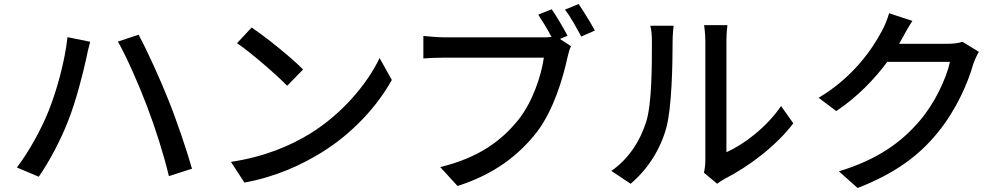

<svg xmlns="http://www.w3.org/2000/svg" viewBox="-20 -882 5010 956"><path d="M219 -322C184 -237 127 -131 64 -48L173 -2C227 -80 284 -188 320 -282C359 -380 395 -524 409 -589C413 -611 422 -649 429 -674L316 -697C303 -577 263 -430 219 -322ZM712 -353C753 -246 795 -114 821 -5L936 -42C909 -137 856 -293 817 -388C777 -489 711 -634 670 -709L567 -675C610 -600 673 -457 712 -353Z M1233 -745 1160 -667C1234 -617 1358 -508 1410 -455L1489 -536C1433 -594 1303 -698 1233 -745ZM1130 -76 1197 27C1352 -1 1479 -60 1580 -122C1736 -218 1859 -354 1931 -484L1870 -593C1809 -465 1684 -315 1523 -216C1427 -157 1297 -101 1130 -76Z M2861 -862 2793 -834C2821 -799 2852 -741 2874 -700L2942 -730C2922 -767 2885 -827 2861 -862ZM2823 -652 2768 -688 2806 -704C2786 -742 2752 -800 2727 -836L2660 -809C2681 -777 2707 -735 2726 -698C2710 -696 2694 -696 2681 -696C2631 -696 2262 -696 2197 -696C2164 -696 2117 -700 2088 -703V-591C2114 -593 2154 -595 2196 -595C2262 -595 2629 -595 2688 -595C2675 -504 2632 -376 2563 -288C2480 -184 2368 -98 2172 -50L2258 44C2439 -13 2564 -109 2655 -227C2736 -334 2783 -492 2805 -594C2810 -614 2815 -636 2823 -652Z M3485 -22 3551 33C3559 27 3571 18 3589 8C3704 -50 3845 -155 3930 -268L3869 -354C3797 -248 3684 -163 3597 -124C3597 -167 3597 -607 3597 -677C3597 -718 3601 -751 3602 -757H3486C3486 -751 3492 -718 3492 -677C3492 -607 3492 -134 3492 -85C3492 -62 3489 -39 3485 -22ZM3024 -31 3120 33C3205 -39 3268 -137 3298 -247C3325 -347 3329 -560 3329 -674C3329 -709 3333 -746 3334 -754H3218C3224 -731 3226 -707 3226 -673C3226 -558 3226 -363 3197 -274C3168 -182 3111 -91 3024 -31Z M4523 -778 4407 -816C4399 -787 4382 -746 4370 -726C4323 -638 4230 -499 4056 -395L4144 -329C4249 -399 4334 -488 4398 -574H4710C4692 -490 4632 -364 4558 -279C4469 -175 4350 -87 4157 -29L4250 54C4437 -18 4558 -109 4650 -223C4740 -333 4799 -467 4826 -563C4833 -583 4844 -608 4854 -624L4772 -674C4753 -667 4725 -664 4697 -664H4457L4471 -689C4482 -709 4503 -748 4523 -778Z"/></svg>

Font: Noto Sans TC Medium
Style: Regular
Weight: 500
Designer: Ryoko NISHIZUKA 西塚涼子 (kana, bopomofo & ideographs); Paul D. Hunt (Latin, Greek & Cyrillic); Sandoll Communications 산돌커뮤니
Foundry: Adobe
Version: Version 2.004;hotconv 1.0.118;makeotfexe 2.5.65603